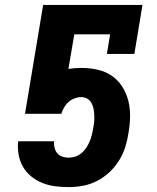

<svg xmlns="http://www.w3.org/2000/svg" viewBox="-20 -755 640 783"><path d="M260 8Q232 8 204.5 4.5Q177 1 152.5 -9Q128 -19 107.5 -35.5Q87 -52 74 -74.5Q61 -97 56 -124Q51 -151 54 -178V-179H201L200 -173Q200 -161 203.5 -149Q207 -137 215 -128.5Q223 -120 235 -116Q247 -112 260 -112Q274 -112 287.5 -116.5Q301 -121 312.5 -130.5Q324 -140 332 -152.5Q340 -165 345.5 -178Q351 -191 354.5 -205Q358 -219 360 -232Q363 -245 364 -258.5Q365 -272 364.5 -285.5Q364 -299 361.5 -311.5Q359 -324 353 -335Q347 -346 336 -352.5Q325 -359 311 -359Q298 -359 284.5 -354Q271 -349 260 -339.5Q249 -330 241.5 -317Q234 -304 230 -291H82L156 -735H561L528 -535H416L429 -615H283L259 -474Q272 -476 285 -477Q298 -478 311 -478Q345 -478 377 -471Q409 -464 435 -446.5Q461 -429 478 -402.5Q495 -376 503 -345Q511 -314 510.5 -280.5Q510 -247 504 -213Q500 -185 491 -156Q482 -127 465.5 -100.5Q449 -74 426 -52.5Q403 -31 375.5 -17Q348 -3 318.5 2.5Q289 8 260 8Z"/></svg>

Font: Iosevka Curly Slab HvExObl
Style: Regular
Weight: 900
Width: 7
Italic angle: -9°
Monospace: yes
Designer: Belleve Invis
Foundry: Belleve Invis
Version: Version 11.1.0; ttfautohint (v1.8.3)